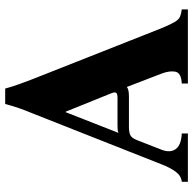

<svg xmlns="http://www.w3.org/2000/svg" viewBox="-22 -706 728 723"><g transform="rotate(-90 341.5 -344.0)"><path d="M597 -100Q611 -66 620.5 -50Q630 -34 641 -29.5Q652 -25 668 -23V0H389V-23Q429 -25 433.5 -47Q438 -69 426 -100L376 -230Q370 -225 360.5 -223.5Q351 -222 340 -222H227Q206 -222 195 -217Q184 -212 176 -192L140 -100Q127 -67 142 -46Q157 -25 201 -23V0H19V-23Q41 -25 56.5 -45.5Q72 -66 85 -100L277 -586Q288 -612 296.5 -637Q305 -662 312 -688H370Q377 -662 386 -637Q395 -612 405 -586ZM335 -265Q349 -265 353.5 -269.5Q358 -274 352 -289L283 -460H281L203 -261Q208 -264 215 -264.5Q222 -265 231 -265Z"/></g></svg>

Font: Bona Nova
Style: Bold
Weight: 700
Designer: Mateusz Machalski
Foundry: Capitalics
Version: Version 4.001; ttfautohint (v1.8.3)